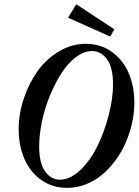

<svg xmlns="http://www.w3.org/2000/svg" viewBox="-20 -886 663 919"><path d="M507.8 -710.9 305.7 -801.3 345.2 -865.7 527.3 -745.6ZM301.3 13.2Q229.5 13.2 176 -25.6Q122.6 -64.5 95.9 -127.7Q69.3 -190.9 69.3 -267.6Q69.3 -340.8 93.8 -414.1Q118.2 -487.3 159.7 -545.4Q201.2 -603.5 262 -639.9Q322.8 -676.3 390.6 -676.3Q462.4 -676.3 516.1 -637.2Q569.8 -598.1 596.4 -535.2Q623 -472.2 623 -395.5Q623 -346.7 612.1 -297.1Q601.1 -247.6 581.3 -202.4Q561.5 -157.2 532.2 -117.7Q502.9 -78.1 468 -49.1Q433.1 -20 389.9 -3.4Q346.7 13.2 301.3 13.2ZM266.1 -25.9Q315.9 -25.9 364 -71.5Q412.1 -117.2 445.8 -185.8Q479.5 -254.4 500.2 -334.2Q521 -414.1 521 -482.4Q521 -564 491.9 -602.8Q462.9 -641.6 421.9 -641.6Q381.8 -641.6 342.5 -611.8Q303.2 -582 272.5 -533.2Q241.7 -484.4 217.5 -424.8Q193.4 -365.2 180.4 -302.2Q167.5 -239.3 167.5 -185.1Q167.5 -104 196.3 -64.9Q225.1 -25.9 266.1 -25.9Z"/></svg>

Font: Elstob 14pt SemiBold
Style: Italic
Weight: 600
Italic angle: -20°
Designer: Peter S. Baker
Version: Version 1.015